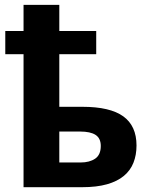

<svg xmlns="http://www.w3.org/2000/svg" viewBox="-20 -780 629 800"><path d="M2 -650.9H78.1V-759.8H227.1V-650.9H380.9V-554.2H227.1V-335H323.2Q438.5 -335 493.7 -295.2Q548.8 -255.4 548.8 -173.8Q548.8 -134.3 536.1 -102.1Q523.4 -69.8 496.1 -47.1Q468.8 -24.4 425.8 -12.2Q382.8 0 321.8 0H78.1V-554.2H2ZM399.9 -171.9Q399.9 -203.6 378.4 -217.8Q356.9 -231.9 314 -231.9H227.1V-103H315.9Q353 -103 376.5 -118.9Q399.9 -134.8 399.9 -171.9Z"/></svg>

Font: Droid Sans
Style: Bold
Weight: 700
Foundry: Ascender Corporation
Version: Version 1.00 build 112